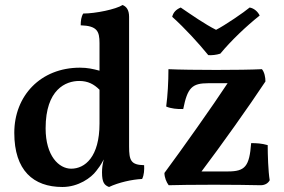

<svg xmlns="http://www.w3.org/2000/svg" viewBox="-20 -737 1134 766"><path d="M495 -153V-670C495 -698 484 -711 469 -717C443 -700 361 -683 312 -683C304 -670 302 -654 302 -636C368 -634 377 -612 377 -565V-455C351 -462 329 -467 299 -467C142 -467 37 -355 37 -207C37 -57 113 9 229 9C293 9 344 -28 364 -55C372 -65 382 -78 394 -101C389 -81 387 -67 387 -49C387 -8 397 2 415 9C453 -9 506 -21 547 -23C555 -39 556 -60 555 -78C502 -79 495 -97 495 -153ZM811 -517C825 -516 844 -518 859 -523C902 -575 963 -633 1016 -675C1009 -690 994 -704 976 -707C955 -689 876 -635 842 -618C798 -640 745 -677 701 -707C682 -699 671 -687 667 -670C719 -623 771 -566 811 -517ZM1048 -158C1024 -165 1003 -166 982 -166C975 -73 958 -53 889 -53H784C859 -152 975 -315 1039 -412C1039 -429 1035 -449 1025 -461C985 -459 915 -458 843 -458C771 -458 693 -459 652 -461C652 -410 649 -357 643 -312C661 -304 688 -301 711 -302C728 -387 746 -405 811 -405H888C831 -318 705 -140 636 -47C636 -29 644 -10 653 2C689 1 746 0 834 0C913 0 970 1 1020 2C1037 2 1050 -6 1056 -18C1050 -54 1048 -121 1048 -158ZM264 -64C215 -64 162 -115 162 -225C162 -381 243 -414 296 -414C331 -414 355 -401 377 -379V-244C377 -111 319 -64 264 -64Z"/></svg>

Font: Vollkorn Semibold
Style: Regular
Weight: 600
Designer: Friedrich Althausen
Foundry: Friedrich Althausen
Version: Version 4.015;PS 004.015;hotconv 1.0.88;makeotf.lib2.5.64775